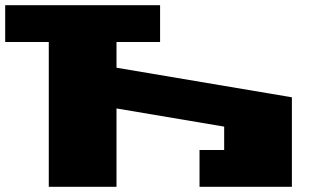

<svg xmlns="http://www.w3.org/2000/svg" viewBox="-20 -720 1195 740"><path d="M0 -558V-700H597V-558H429V-459L1105 -345V0H749V-142H844V-232L429 -302V0H168V-558Z"/></svg>

Font: Stalinist One
Style: Regular
Weight: 400
Designer: Jovanny Lemonad
Foundry: Alexey Maslov, Jovanny Lemonad
Version: Version 3.004